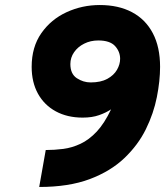

<svg xmlns="http://www.w3.org/2000/svg" viewBox="-20 -732 657 764"><path d="M136 12 162 -135Q197 -135 231.8 -139.5Q266.5 -144 300.2 -159.8Q334 -175.5 364.8 -208.2Q395.5 -241 422 -297Q402 -283.5 374.2 -273.8Q346.5 -264 309 -264Q248 -264 202.2 -288.8Q156.5 -313.5 131.2 -359Q106 -404.5 106 -466Q106 -545 144.5 -600Q183 -655 245 -683.5Q307 -712 377 -712Q451.5 -712 505.2 -683.5Q559 -655 588 -600Q617 -545 617 -466Q617 -410.5 604.2 -345.8Q591.5 -281 560.5 -218Q529.5 -155 474.8 -102.8Q420 -50.5 336.8 -19.2Q253.5 12 136 12ZM341 -404Q381 -404 407 -418.2Q433 -432.5 445.5 -454.2Q458 -476 458 -498Q458 -526.5 437.8 -548.8Q417.5 -571 371 -571Q340 -571 314.8 -558.2Q289.5 -545.5 274.8 -524.2Q260 -503 260 -477Q260 -438 285.5 -421Q311 -404 341 -404Z"/></svg>

Font: Overpass Black
Style: Italic
Weight: 900
Italic angle: -10°
Designer: Delve Withrington, Dave Bailey, Thomas Jockin
Foundry: Delve Fonts LLC
Version: Version 4.000